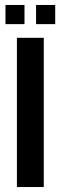

<svg xmlns="http://www.w3.org/2000/svg" viewBox="-20 -752 244 772"><path d="M48 0V-600H156V0ZM125 -655V-732H202V-655ZM2 -655V-732H78.5V-655Z"/></svg>

Font: Big Shoulders Display Thin
Style: Bold
Weight: 700
Version: Version 2.002